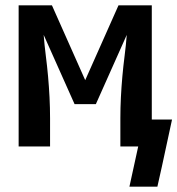

<svg xmlns="http://www.w3.org/2000/svg" viewBox="-20 -550 666 721"><path d="M466 151 499 0H432V-106Q432 -145 434 -184.5Q436 -224 439.5 -263Q443 -302 448 -341Q453 -380 456 -419L340 -159H260L144 -419Q147 -380 152 -341Q157 -302 160.5 -263Q164 -224 166 -184.5Q168 -145 168 -106V0H50V-530H175L300 -249L425 -530H550V-101H626L588 75L571 151Z"/></svg>

Font: Iosevka Curly Extended
Style: Bold
Weight: 700
Width: 7
Monospace: yes
Designer: Belleve Invis
Foundry: Belleve Invis
Version: Version 11.1.0; ttfautohint (v1.8.3)